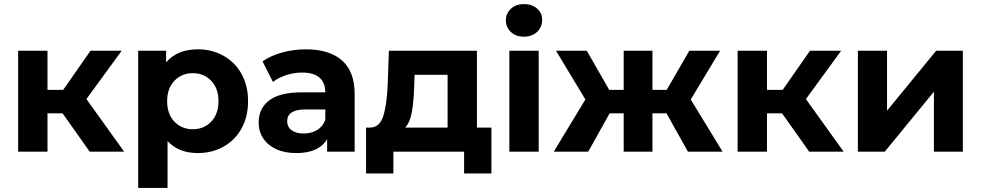

<svg xmlns="http://www.w3.org/2000/svg" viewBox="-20 -744 4813 942"><path d="M287 -188H213V0H69V-495H213V-303H290L424 -495H577L404 -258L589 0H420Z M951 7Q856 7 802 -52V178H658V-495H795V-438Q849 -502 951 -502Q1020 -502 1076.5 -470.5Q1133 -439 1165 -381.5Q1197 -324 1197 -247.5Q1197 -171 1165 -113.5Q1133 -56 1076.5 -24.5Q1020 7 951 7ZM926 -110Q981 -110 1016.5 -147.5Q1052 -185 1052 -247.5Q1052 -310 1016.5 -347.5Q981 -385 926 -385Q871 -385 835.5 -347.5Q800 -310 800 -247.5Q800 -185 835.5 -147.5Q871 -110 926 -110Z M1720 -282V0H1585V-62Q1545 7 1434 7Q1377 7 1335.5 -12Q1294 -31 1271.5 -65Q1249 -99 1249 -143Q1249 -212 1301 -251.5Q1353 -291 1462 -291H1576Q1576 -338 1547.5 -363Q1519 -388 1462 -388Q1422 -388 1384 -375.5Q1346 -363 1319 -342L1268 -443Q1308 -471 1364.5 -486.5Q1421 -502 1481 -502Q1596 -502 1658 -447.5Q1720 -393 1720 -282ZM1576 -156V-207H1478Q1389 -207 1389 -149Q1389 -121 1411 -105Q1433 -89 1470 -89Q1507 -89 1535.5 -106Q1564 -123 1576 -156Z M2391 -118V107H2257V0H1910V107H1776V-118H1796Q1842 -119 1859.5 -172Q1877 -225 1882 -324L1888 -495H2320V-118ZM1968 -118H2176V-377H2014L2012 -314Q2009 -238 2000 -190.5Q1991 -143 1968 -118Z M2479 -495H2623V0H2479ZM2640 -647Q2640 -611 2615 -587.5Q2590 -564 2550.5 -564Q2511 -564 2486.5 -587Q2462 -610 2462 -644Q2462 -678 2486.5 -701Q2511 -724 2550.5 -724Q2590 -724 2615 -702Q2640 -680 2640 -647Z M3250 -188H3181V0H3040V-188H2971L2866 0H2697L2852 -256L2708 -495H2859L2969 -303H3040V-495H3181V-303H3251L3362 -495H3513L3369 -256L3525 0H3355Z M3817 -188H3743V0H3599V-495H3743V-303H3820L3954 -495H4107L3934 -258L4119 0H3950Z M4189 -495H4332V-201L4573 -495H4704V0H4562V-294L4321 0H4189Z"/></svg>

Font: Montserrat Ace
Style: Bold
Weight: 700
Designer: Julieta Ulanovsky
Foundry: Julieta Ulanovsky
Version: Version 1